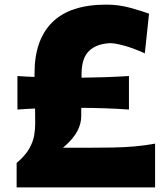

<svg xmlns="http://www.w3.org/2000/svg" viewBox="-20 -819 733 839"><path d="M52.7 0V-106.9Q91.3 -139.6 108.2 -170.2Q125 -200.7 129.4 -228Q133.8 -255.4 133.8 -277.8L133.3 -344.7Q95.2 -343.3 56.2 -340.3V-486.8Q75.2 -485.4 94 -484.4Q112.8 -483.4 130.9 -482.9V-499Q130.9 -645 208.7 -721.9Q286.6 -798.8 444.8 -798.8Q497.6 -798.8 547.1 -785.4Q596.7 -772 631.3 -759.3L612.8 -585.9Q559.6 -609.9 520.5 -620.1Q481.4 -630.4 461.4 -630.4Q402.3 -627.9 369.4 -596.7Q336.4 -565.4 336.4 -494.6V-479.5Q385.7 -480 436.8 -481.7Q487.8 -483.4 543.5 -486.8V-340.3Q487.3 -344.2 435.8 -345.9Q384.3 -347.7 335 -347.7V-311.5Q335 -278.3 317.6 -245.4Q300.3 -212.4 255.4 -173.3H350.1Q418.9 -173.3 471.2 -174.3Q523.4 -175.3 567.9 -179.2Q612.3 -183.1 657.7 -191.4V0Z"/></svg>

Font: Pinar ExtraBold
Style: Regular
Weight: 800
Designer: Amin Abedi
Version: Version 3.000